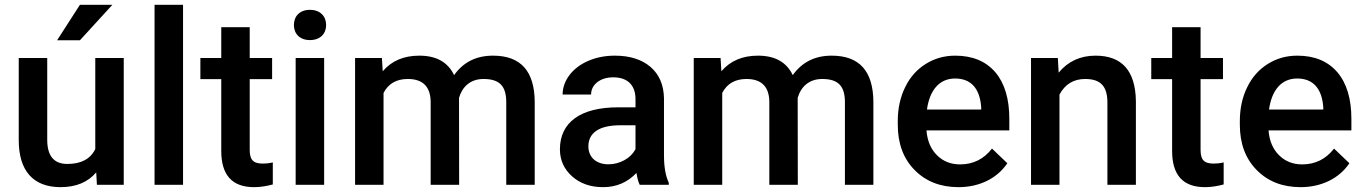

<svg xmlns="http://www.w3.org/2000/svg" viewBox="-20 -770 5682 800"><path d="M217.8 -602.1H313L448.2 -750H313ZM383.8 0H495.6V-528.3H377V-148.9C356.9 -107.4 317.9 -86.9 260.3 -86.9C204.6 -86.9 176.8 -120.6 176.8 -187.5V-528.3H58.1V-186C58.1 -59.1 117.7 9.8 232.4 9.8C296.4 9.8 346.2 -10.7 380.9 -51.8Z M742.7 -750H624V0H742.7Z M901.9 -656.7V-528.3H814.9V-440.4H901.9V-141.1C901.9 -40.5 947.3 9.8 1038.6 9.8C1063.5 9.8 1089.8 5.9 1116.7 -1.5V-93.3C1102.5 -89.8 1088.9 -88.4 1075.2 -88.4C1034.2 -88.4 1020.5 -105 1020.5 -145.5V-440.4H1113.8V-528.3H1020.5V-656.7Z M1204.6 -665.5C1204.6 -629.9 1228.5 -603 1271.5 -603C1314.5 -603 1338.9 -629.9 1338.9 -665.5C1338.9 -702.1 1314.5 -729 1271.5 -729C1228.5 -729 1204.6 -702.1 1204.6 -665.5ZM1330.6 -528.3H1211.9V0H1330.6Z M1459.5 -528.3V0H1578.1V-382.8C1598.1 -421.4 1631.8 -440.9 1679.2 -440.9C1741.2 -440.9 1772.9 -409.7 1774.4 -347.7V0H1893.1L1892.6 -362.3C1906.2 -409.2 1940.4 -440.9 1994.6 -440.9C2062.5 -440.9 2089.4 -410.6 2089.4 -343.8V0H2208V-347.2C2206.5 -472.7 2150.9 -538.1 2034.2 -538.1C1964.4 -538.1 1910.6 -511.2 1872.1 -457C1846.2 -511.2 1797.9 -538.1 1727.1 -538.1C1662.6 -538.1 1611.8 -516.6 1574.7 -473.1L1571.3 -528.3Z M2766.6 0V-8.3C2753.4 -36.6 2746.6 -74.7 2746.6 -122.1V-360.4C2745.6 -416.5 2726.6 -460.4 2689.9 -491.7C2653.3 -522.5 2604 -538.1 2542 -538.1C2501.5 -538.1 2464.4 -530.8 2431.6 -516.6C2398.4 -502.4 2372.1 -482.4 2353 -457.5C2334 -432.1 2324.2 -404.8 2324.2 -376H2442.9C2442.9 -397 2451.7 -414.1 2468.8 -427.7C2485.8 -440.9 2508.3 -447.8 2535.2 -447.8C2597.7 -447.8 2627.9 -412.1 2627.9 -357.4V-322.8H2555.2C2399.4 -322.8 2313 -260.7 2313 -147.9C2313 -103.5 2329.6 -65.9 2363.3 -35.6C2397 -5.4 2439.9 9.8 2493.2 9.8C2547.9 9.8 2594.2 -9.8 2631.8 -49.3C2635.7 -26.4 2640.1 -10.3 2645.5 0ZM2515.1 -85.4C2464.4 -85.4 2431.6 -114.7 2431.6 -160.2C2431.6 -216.3 2476.1 -248 2564 -248H2627.9V-148.4C2617.7 -129.4 2602.1 -113.8 2581.5 -102.5C2560.5 -91.3 2538.6 -85.4 2515.1 -85.4Z M2870.6 -528.3V0H2989.3V-382.8C3009.3 -421.4 3043 -440.9 3090.3 -440.9C3152.3 -440.9 3184.1 -409.7 3185.5 -347.7V0H3304.2L3303.7 -362.3C3317.4 -409.2 3351.6 -440.9 3405.8 -440.9C3473.6 -440.9 3500.5 -410.6 3500.5 -343.8V0H3619.1V-347.2C3617.7 -472.7 3562 -538.1 3445.3 -538.1C3375.5 -538.1 3321.8 -511.2 3283.2 -457C3257.3 -511.2 3209 -538.1 3138.2 -538.1C3073.7 -538.1 3022.9 -516.6 2985.8 -473.1L2982.4 -528.3Z M3973.6 9.8C4061.5 9.8 4134.8 -26.9 4177.2 -89.8L4113.3 -150.9C4079.1 -106.9 4034.7 -85 3980.5 -85C3941.9 -85 3909.7 -97.7 3884.3 -123C3858.4 -148.4 3843.8 -183.1 3840.3 -226.6H4185.5V-274.4C4185.5 -358.4 4166 -423.3 4127 -469.2C4087.4 -515.1 4031.7 -538.1 3960 -538.1C3914.6 -538.1 3873.5 -526.4 3836.9 -503.4C3800.3 -480.5 3771.5 -448.2 3751.5 -406.7C3731 -365.2 3720.7 -317.9 3720.7 -265.1V-250.5C3720.7 -171.9 3744.1 -108.9 3791 -61.5C3837.4 -14.2 3898.4 9.8 3973.6 9.8ZM3959.5 -442.9C4025.4 -442.9 4063 -401.9 4068.4 -322.3V-313.5H3842.3C3853.5 -395 3894.5 -442.9 3959.5 -442.9Z M4275.9 -528.3V0H4394.5V-376C4418 -419.4 4453.6 -440.9 4501.5 -440.9C4567.4 -440.9 4594.2 -409.2 4594.2 -342.3V0H4712.9V-349.1C4710.9 -475.1 4654.8 -538.1 4544.9 -538.1C4481.4 -538.1 4430.2 -514.6 4391.1 -467.3L4387.7 -528.3Z M4863.8 -656.7V-528.3H4776.9V-440.4H4863.8V-141.1C4863.8 -40.5 4909.2 9.8 5000.5 9.8C5025.4 9.8 5051.8 5.9 5078.6 -1.5V-93.3C5064.5 -89.8 5050.8 -88.4 5037.1 -88.4C4996.1 -88.4 4982.4 -105 4982.4 -145.5V-440.4H5075.7V-528.3H4982.4V-656.7Z M5398.9 9.8C5486.8 9.8 5560.1 -26.9 5602.5 -89.8L5538.6 -150.9C5504.4 -106.9 5460 -85 5405.8 -85C5367.2 -85 5335 -97.7 5309.6 -123C5283.7 -148.4 5269 -183.1 5265.6 -226.6H5610.8V-274.4C5610.8 -358.4 5591.3 -423.3 5552.2 -469.2C5512.7 -515.1 5457 -538.1 5385.3 -538.1C5339.8 -538.1 5298.8 -526.4 5262.2 -503.4C5225.6 -480.5 5196.8 -448.2 5176.8 -406.7C5156.2 -365.2 5146 -317.9 5146 -265.1V-250.5C5146 -171.9 5169.4 -108.9 5216.3 -61.5C5262.7 -14.2 5323.7 9.8 5398.9 9.8ZM5384.8 -442.9C5450.7 -442.9 5488.3 -401.9 5493.7 -322.3V-313.5H5267.6C5278.8 -395 5319.8 -442.9 5384.8 -442.9Z"/></svg>

Font: Roboto Medium
Style: Regular
Weight: 500
Designer: Google
Version: Version 2.137; 2017